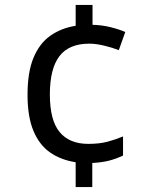

<svg xmlns="http://www.w3.org/2000/svg" viewBox="-20 -744 612 774"><path d="M353 -644Q391 -643 425.5 -634.5Q460 -626 485 -615L459 -542Q433 -552 400 -560Q367 -568 340 -568Q258 -568 219.5 -517.5Q181 -467 181 -363Q181 -259 220.5 -211.5Q260 -164 336 -164Q380 -164 412.5 -172.5Q445 -181 476 -194V-117Q449 -104 420 -96.5Q391 -89 352 -87V10H285V-90Q226 -99 182.5 -129Q139 -159 115 -216Q91 -273 91 -362Q91 -453 115 -511Q139 -569 183 -600Q227 -631 285 -640V-724H353Z"/></svg>

Font: Noto Sans Tagalog
Style: Regular
Weight: 400
Designer: Monotype Design Team
Foundry: Monotype Imaging Inc.
Version: Version 2.001; ttfautohint (v1.8.4.7-5d5b)